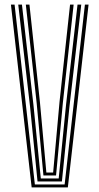

<svg xmlns="http://www.w3.org/2000/svg" viewBox="-20 -820 435 840"><path d="M118.5 0 27.8 -800H43.8L132.5 -13H262.8L351.5 -800H367.5L276.8 0ZM144.2 -26 111.5 -353 59.8 -800H76L126.2 -362.2L158.5 -39.2H236.8L269 -362.2L319.2 -800H335.5L283.8 -353L250.8 -26ZM170 -52.2 140.5 -368 93 -800H108.8L154.5 -375L182.8 -65.2H212.5L240.5 -375L286.5 -800H302.2L254.8 -368L225.2 -52.2Z"/></svg>

Font: Big Shoulders Inline Text Thin
Style: Regular
Weight: 400
Version: Version 2.002